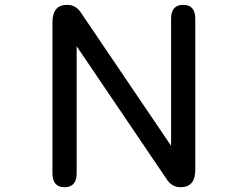

<svg xmlns="http://www.w3.org/2000/svg" viewBox="-20 -783 1040 806"><path d="M698.2 -170.9V-704.1Q698.2 -762.7 749 -762.7Q799.8 -762.7 799.8 -704.1V-70.3Q799.8 2.9 738.3 2.9Q702.1 2.9 680.7 -29.3L301.8 -588.9V-55.7Q301.8 2.9 251 2.9Q200.2 2.9 200.2 -55.7V-689.5Q200.2 -762.7 261.7 -762.7Q297.9 -762.7 319.3 -730.5Z"/></svg>

Font: MotoyaLMaru
Style: W3 mono
Weight: 400
Version: Version 1.01